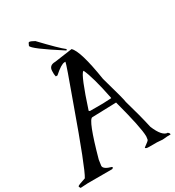

<svg xmlns="http://www.w3.org/2000/svg" viewBox="-279 -1385 1432 1567"><g transform="rotate(-30 436.5 -602.0)"><path d="M513.7 -999Q569.3 -948.2 614.3 -660.2Q681.6 -424.8 681.6 -404.3Q725.6 -253.9 753.9 -127Q800.8 -14.6 853.5 -14.6L865.2 -1V8.8H833L789.1 12.7L737.3 8.8H662.1Q632.8 8.8 629.9 -1V-3.9Q681.6 -40 681.6 -47.9L685.5 -75.2V-79.1Q685.5 -159.2 610.4 -439.5L382.8 -432.6Q344.7 -432.6 254.9 -106.4L247.1 -51.8Q247.1 -20.5 318.4 -1L323.2 8.8L310.5 15.6H80.1L11.7 19.5L3.9 5.9V-1Q12.7 -9.8 80.1 -31.2Q124 -100.6 302.7 -601.6Q418.9 -918.9 418.9 -934.6H410.2Q378.9 -934.6 306.6 -870.1H291L287.1 -893.6V-920.9Q287.1 -975.6 346.7 -975.6ZM382.8 -493.2 390.6 -486.3H513.7L593.8 -490.2V-496.1Q550.8 -710.9 510.7 -795.9H506.8Q474.6 -775.4 382.8 -493.2ZM291 -1203.1Q430.7 -1055.7 477.5 -1020.5V-1013.7L473.6 -1010.7H470.7Q225.6 -1167 225.6 -1195.3Q236.3 -1222.7 242.2 -1222.7Q257.8 -1222.7 291 -1203.1Z"/></g></svg>

Font: EG Dragon Caps 
Style: Regular
Weight: 400
Designer: Bill Roach / W.K. Roach
Version: Version 1.00 April 18, 2012, initial release